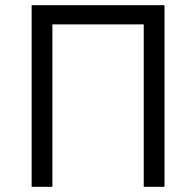

<svg xmlns="http://www.w3.org/2000/svg" viewBox="-20 -720 756 740"><path d="M102 0V-700H614V0H534V-626H182V0Z"/></svg>

Font: Tilda Sans
Style: Regular
Weight: 400
Designer: ParaType Ltd
Foundry: ParaType Ltd
Version: Version 1.002W